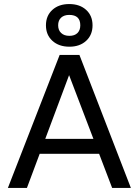

<svg xmlns="http://www.w3.org/2000/svg" viewBox="-20 -919 679 939"><path d="M264.4 -795.2Q264.4 -819.4 279 -832.8Q293.6 -846.1 318.6 -846.1Q372.7 -846.1 372.7 -795.1Q372.7 -771.4 358.9 -757.6Q345 -743.7 319.6 -743.7Q293.7 -743.7 279.1 -757.6Q264.4 -771.4 264.4 -795.2ZM432.6 -795.1Q432.6 -842.1 401.3 -870.7Q370.1 -899.2 318.6 -899.2Q267.4 -899.2 236.1 -870.7Q204.7 -842.2 204.7 -795.2Q204.7 -748.1 236.3 -719.4Q267.9 -690.6 319.6 -690.6Q370.1 -690.6 401.4 -719.4Q432.6 -748.2 432.6 -795.1ZM143.4 -239.9V-166.8H490.7V-239.9ZM620 0 368.4 -650.5H271.8L18.6 0H111.7L317.9 -551.5L528.4 0Z"/></svg>

Font: Overused Grotesk Light
Style: Regular
Weight: 300
Designer: RandomMaerks
Version: Version 0.005